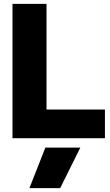

<svg xmlns="http://www.w3.org/2000/svg" viewBox="-20 -719 571 999"><path d="M45 -699H222V-149H526V0H45ZM216 49H398L293 260H133Z"/></svg>

Font: Prompt
Style: Bold
Weight: 700
Designer: Katatrad Team
Foundry: CadsonDemak
Version: Version 1.000